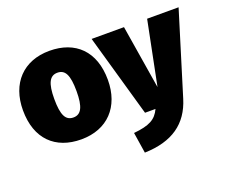

<svg xmlns="http://www.w3.org/2000/svg" viewBox="-126 -748 1374 1170"><g transform="rotate(-20 561.5 -163.0)"><path d="M292 -554C122 -554 17 -442 17 -268C17 -82 124 20 292 20C462 20 567 -92 567 -266C567 -452 460 -554 292 -554ZM1123 -534H919L836 -121L769 -534H559L711 0H779C751 60 708 83 606 93L627 228C806 223 914 147 959 -1ZM292 -412C342 -412 364 -372 364 -266C364 -165 342 -122 292 -122C242 -122 220 -162 220 -268C220 -369 242 -412 292 -412Z"/></g></svg>

Font: Fira Sans Heavy
Style: Regular
Weight: 900
Designer: bBox Type GmbH & Carrois Corporate GbR & Edenspiekermann AG
Foundry: bBox Type GmbH & Carrois Corporate GbR & Edenspiekermann AG
Version: Version 4.300;PS 004.300;hotconv 1.0.88;makeotf.lib2.5.64775